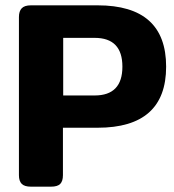

<svg xmlns="http://www.w3.org/2000/svg" viewBox="-20 -700 654 720"><path d="M51 -43V-636Q51 -658 61.5 -669Q72 -680 96 -680H346Q603 -680 603 -450Q603 -221 346 -221H216V-43Q216 -21 206 -10.5Q196 0 171 0H96Q72 0 61.5 -10.5Q51 -21 51 -43ZM335 -342Q439 -342 439 -450Q439 -558 335 -558H217V-342Z"/></svg>

Font: Mitr Medium
Style: Regular
Weight: 500
Designer: Thanarat Vachiruckul
Foundry: Cadson Demak
Version: Version 1.003